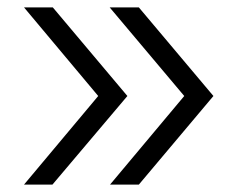

<svg xmlns="http://www.w3.org/2000/svg" viewBox="-20 -540 640 520"><path d="M278 -40 479 -280 277 -520H356L558 -280L356 -40ZM45 -40 246 -280 45 -520H123L325 -280L122 -40Z"/></svg>

Font: JetBrains Mono NL ExtraLight
Style: Regular
Weight: 200
Designer: Philipp Nurullin, Konstantin Bulenkov
Foundry: JetBrains
Version: Version 2.304; ttfautohint (v1.8.4.7-5d5b)